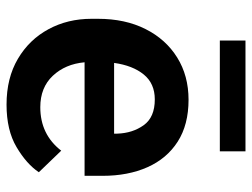

<svg xmlns="http://www.w3.org/2000/svg" viewBox="-110 -638 759 578"><g transform="rotate(90 269.0 -349.5)"><path d="M295.4 9.8Q215.3 9.8 157.5 -24.4Q99.6 -58.6 68.4 -116.5Q37.1 -174.3 37.1 -246.1V-265.6Q37.1 -347.2 67.9 -408.4Q98.6 -469.7 153.6 -503.9Q208.5 -538.1 280.8 -538.1Q356 -538.1 407 -505.4Q458 -472.7 483.9 -414.3Q509.8 -356 509.8 -279.3V-225.1H168Q173.3 -167 208.7 -129.4Q244.1 -91.8 303.2 -91.8Q385.3 -91.8 434.1 -154.8L499 -87.4Q474.1 -50.3 423.3 -20.3Q372.6 9.8 295.4 9.8ZM279.8 -436.5Q231.9 -436.5 204.8 -403.3Q177.7 -370.1 169.9 -314H382.8V-323.7Q381.3 -369.6 357.4 -403.1Q333.5 -436.5 279.8 -436.5ZM436 -709.5V-632.3H102.5V-709.5Z"/></g></svg>

Font: Vazirmatn RD UI FD SemiBold
Style: Regular
Weight: 600
Designer: Saber Rastikerdar
Foundry: Saber Rastikerdar
Version: Version 33.003